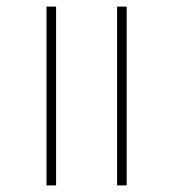

<svg xmlns="http://www.w3.org/2000/svg" viewBox="-20 -562 525 582"><path d="M335 0H364V-542H335ZM121 0H150V-542H121Z"/></svg>

Font: Noto Serif Tamil SemiCondensed Thin
Style: Regular
Weight: 100
Width: 4
Designer: Indian Type Foundry, Tom Grace, and the Monotype Design Team
Foundry: Monotype Imaging Inc.
Version: Version 2.004